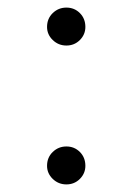

<svg xmlns="http://www.w3.org/2000/svg" viewBox="-20 -474 349 506"><path d="M155 12Q134 12 119 -2.5Q104 -17 104 -37Q104 -59 119 -73.5Q134 -88 155 -88Q176 -88 190.5 -73.5Q205 -59 205 -37Q205 -17 190.5 -2.5Q176 12 155 12ZM155 -354Q134 -354 119 -368.5Q104 -383 104 -403Q104 -425 119 -439.5Q134 -454 155 -454Q176 -454 190.5 -439.5Q205 -425 205 -403Q205 -383 190.5 -368.5Q176 -354 155 -354Z"/></svg>

Font: Inclusive Sans Light
Style: Regular
Weight: 300
Designer: Olivia King
Foundry: Olivia King
Version: Version 2.004